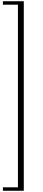

<svg xmlns="http://www.w3.org/2000/svg" viewBox="-20 -2586 701 3115"><path d="M366 509H27V453H271V-2510H27V-2566H366Z"/></svg>

Font: STIXSizeFourSym
Style: Regular
Weight: 400
Designer: MicroPress Inc., with final additions and corrections provided by Coen Hoffman, Elsevier (retired)
Version: Version 1.1.0